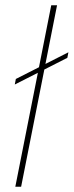

<svg xmlns="http://www.w3.org/2000/svg" viewBox="-20 -707 279 727"><path d="M40 -408 239 -509 235 -488 36 -387ZM174 -687H196L60 0H38Z"/></svg>

Font: Albert Sans Thin
Style: Italic
Weight: 250
Italic angle: -11.25°
Designer: Andreas Rasmussen
Foundry: a.Foundry
Version: Version 1.025